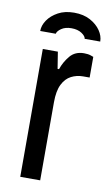

<svg xmlns="http://www.w3.org/2000/svg" viewBox="-81 -736 446 778"><g transform="rotate(10 142.0 -346.5)"><path d="M60 0V-526H122L133 -457H139Q149 -487 170 -512.5Q191 -538 228 -538Q245 -538 256 -534Q267 -530 267 -530V-445H240Q214 -445 191.5 -433.5Q169 -422 155.5 -395Q142 -368 142 -321V0ZM37 -596Q37 -619 52 -641Q67 -663 94.5 -678Q122 -693 160 -693Q199 -693 226.5 -678Q254 -663 269 -641Q284 -619 284 -596H220Q219 -607 202.5 -618Q186 -629 160 -629Q135 -629 119 -618Q103 -607 101 -596Z"/></g></svg>

Font: Archivo Narrow
Style: Regular
Weight: 400
Designer: Hector Gatti
Foundry: Omnibus-Type
Version: Version 3.002